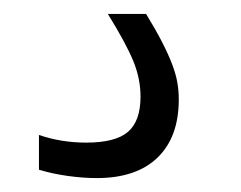

<svg xmlns="http://www.w3.org/2000/svg" viewBox="-20 -36 347 276"><path d="M119 220Q100 220 78 217Q56 214 36 208V158Q68 169 104 169Q146 169 164 153.5Q182 138 182 103Q182 77 171.5 51.5Q161 26 135 -16H190Q204 7 213 24.5Q222 42 227.5 56.5Q233 71 235 83Q237 95 237 107Q237 161 206.5 190.5Q176 220 119 220Z"/></svg>

Font: Plata Sans Light
Style: Regular
Weight: 300
Designer: Pablo Impallari, Andres Torresi, & Cristiano Sobral
Foundry: Pablo Impallari, Andres Torresi, & Cristiano Sobral
Version: Version 1.00;December 28, 2019;FontCreator 12.0.0.2547 64-bi